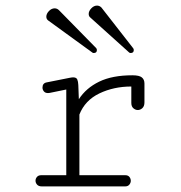

<svg xmlns="http://www.w3.org/2000/svg" viewBox="-20 -666 645 686"><path d="M446.8 -476.6Q443.4 -476.6 441.4 -478.5L303.7 -602.5Q296.9 -607.4 296.9 -616.2Q296.9 -626.5 306.2 -636.2Q315.4 -646 326.7 -646Q335.4 -646 342.3 -639.2L455.1 -494.6Q458 -491.7 458 -487.3Q458 -476.6 446.8 -476.6ZM314.9 -476.6Q311.5 -476.6 309.6 -478.5L152.3 -592.8Q145.5 -597.7 145.5 -606.4Q145.5 -616.7 154.8 -626.5Q164.1 -636.2 175.3 -636.2Q184.1 -636.2 190.9 -629.4L323.2 -494.6Q326.2 -491.7 326.2 -487.3Q326.2 -476.6 314.9 -476.6ZM129.4 0Q118.2 0 112.5 -6.3Q106.9 -12.7 106.9 -20.5Q106.9 -27.8 112.1 -33.9Q117.2 -40 127.4 -40H216.8V-346.2L157.2 -334Q155.3 -333.5 151.4 -333.5Q141.6 -333.5 136.7 -339.6Q131.8 -345.7 131.8 -353Q131.8 -368.7 146.5 -371.6L230 -388.2Q236.8 -389.6 241.2 -389.6Q252.9 -389.6 256.1 -382.1Q259.3 -374.5 259.8 -362.3L261.7 -311.5Q287.6 -351.6 334.5 -374.3Q381.3 -397 453.1 -397Q477.5 -397 486.8 -389.4Q496.1 -381.8 496.1 -367.7V-300.3Q496.1 -286.6 488.8 -279.8Q481.4 -272.9 472.2 -272.9Q463.9 -272.9 456.5 -279.3Q449.2 -285.6 449.2 -298.3V-356.9Q386.7 -356.9 335.2 -332.3Q283.7 -307.6 263.7 -256.8V-40H427.7Q437.5 -40 442.4 -33.9Q447.3 -27.8 447.3 -20Q447.3 -12.7 442.1 -6.3Q437 0 427.2 0Z"/></svg>

Font: Cutive Mono
Style: Regular
Weight: 400
Designer: Vernon Adams
Foundry: Vernon Adams
Version: Version 1.110; ttfautohint (v1.8.4.7-5d5b)